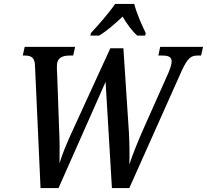

<svg xmlns="http://www.w3.org/2000/svg" viewBox="-20 -951 1047 971"><path d="M440 -784 437 -771H481C521 -795 562 -831 600 -867C619 -834 648 -794 674 -771H714L717 -784C698 -822 670 -886 659 -931H562C532 -886 475 -822 440 -784ZM157 -618 185 0H276L514 -537L546 0H634L899 -593C929 -658 946 -670 979 -670H997L1007 -714H790L781 -670H802C834 -670 848 -662 848 -639C848 -625 841 -605 831 -581L708 -305C679 -240 652 -173 634 -119C636 -161 635 -220 632 -281L604 -707H538L345 -286C319 -229 296 -176 281 -125C282 -174 282 -241 279 -298L269 -578C268 -595 267 -611 268 -622C269 -657 294 -670 331 -670H350L360 -714H105L95 -670H106C138 -670 156 -660 157 -618Z"/></svg>

Font: Noto Serif Condensed Medium
Style: Italic
Weight: 500
Width: 3
Italic angle: -12°
Designer: Monotype Design Team
Foundry: Monotype Imaging Inc.
Version: Version 2.013